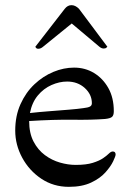

<svg xmlns="http://www.w3.org/2000/svg" viewBox="-20 -711 506 744"><path d="M387 -250Q335 -246 262 -247Q189 -248 93 -242Q93 -195 110 -162.5Q127 -130 154 -110Q181 -90 212.5 -81Q244 -72 273 -72Q314 -72 339.5 -80Q365 -88 379.5 -98Q394 -108 402 -116Q410 -124 417 -124Q428 -124 428 -112Q428 -106 418.5 -86Q409 -66 388.5 -43Q368 -20 333 -3.5Q298 13 247 13Q187 13 140 -18.5Q93 -50 66 -100Q39 -150 39 -205Q39 -262 59.5 -307.5Q80 -353 113.5 -384.5Q147 -416 187 -432.5Q227 -449 267 -449Q310 -449 344.5 -428Q379 -407 400 -369.5Q421 -332 421 -280Q421 -264 414 -258Q407 -252 387 -250ZM240 -395Q210 -395 179.5 -381.5Q149 -368 126.5 -341Q104 -314 96 -273Q131 -277 171 -280Q211 -283 247 -286Q283 -289 303 -292Q321 -294 328.5 -298Q336 -302 336 -311Q336 -345 308.5 -370Q281 -395 240 -395ZM258 -620 147 -530Q138 -522 128 -522Q120 -522 117 -530L231 -677Q242 -691 257 -691Q272 -691 286 -677L396 -530Q396 -530 392.5 -526.5Q389 -523 382 -523Q378 -523 374 -524.5Q370 -526 365 -530Z"/></svg>

Font: Sedan SC
Style: Regular
Weight: 400
Designer: Sebastian Salazar
Foundry: Sebastian Salazar
Version: Version 1.100; ttfautohint (v1.8.4.7-5d5b)